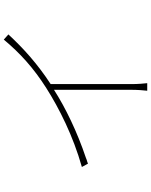

<svg xmlns="http://www.w3.org/2000/svg" viewBox="91 -890 817 1040"><g transform="rotate(-90 500.0 -369.5)"><path d="M565 -65V-504C675 -576 757 -650 834 -733L806 -758C733 -670 651 -596 544 -528C434 -458 283 -382 116 -335L134 -302C141 -305 148 -307 155 -309L165 -313C308 -361 437 -424 534 -486V-65C534 -34 531 5 529 19H570C568 5 565 -34 565 -65Z"/></g></svg>

Font: Glow Sans SC Normal ExtraLight
Style: Regular
Weight: 200
Designer: Ryoko NISHIZUKA (kana, bopomofo & ideographs); Paul D. Hunt (Latin, Greek & Cyrillic); Sandoll Communications, Soo-young
Version: Version 0.93